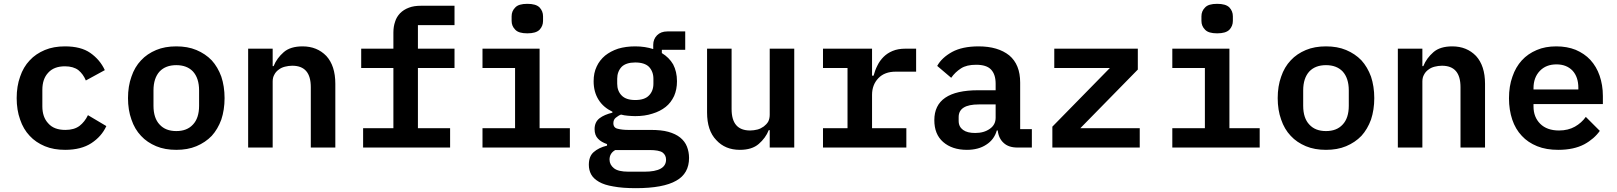

<svg xmlns="http://www.w3.org/2000/svg" viewBox="-20 -770 8440 1002"><path d="M320 12C376 12 422 0 457 -23C492 -46 518 -75 535 -112C535 -112 439 -169 439 -169C439 -169 439 -169 439 -169C428 -146 413 -127 395 -113C376 -99 352 -92 321 -92C321 -92 321 -92 321 -92C282 -92 252 -103 232 -126C211 -148 201 -178 201 -215C201 -215 201 -301 201 -301C201 -301 201 -301 201 -301C201 -339 211 -369 232 -391C252 -413 281 -424 319 -424C319 -424 319 -424 319 -424C348 -424 372 -417 389 -404C406 -390 419 -372 428 -350C428 -350 527 -404 527 -404C527 -404 527 -404 527 -404C510 -441 484 -471 451 -494C418 -517 374 -528 319 -528C319 -528 319 -528 319 -528C280 -528 245 -522 214 -509C183 -496 156 -478 135 -455C113 -432 96 -403 85 -370C73 -337 67 -299 67 -258C67 -258 67 -258 67 -258C67 -217 73 -179 85 -146C96 -113 113 -84 135 -61C156 -38 183 -20 214 -7C245 6 281 12 320 12C320 12 320 12 320 12Z M900 12C939 12 974 6 1005 -7C1036 -20 1063 -38 1085 -61C1106 -84 1123 -113 1135 -146C1146 -179 1152 -217 1152 -258C1152 -258 1152 -258 1152 -258C1152 -299 1146 -337 1135 -370C1123 -403 1106 -432 1085 -455C1063 -478 1036 -496 1005 -509C974 -522 939 -528 900 -528C900 -528 900 -528 900 -528C861 -528 826 -522 795 -509C764 -496 737 -478 716 -455C694 -432 677 -403 666 -370C654 -337 648 -299 648 -258C648 -258 648 -258 648 -258C648 -217 654 -179 666 -146C677 -113 694 -84 716 -61C737 -38 764 -20 795 -7C826 6 861 12 900 12C900 12 900 12 900 12ZM900 -86C863 -86 834 -97 813 -120C792 -142 781 -175 781 -218C781 -218 781 -298 781 -298C781 -298 781 -298 781 -298C781 -341 792 -374 813 -397C834 -419 863 -430 900 -430C900 -430 900 -430 900 -430C937 -430 966 -419 987 -397C1008 -374 1019 -341 1019 -298C1019 -298 1019 -218 1019 -218C1019 -218 1019 -218 1019 -218C1019 -175 1008 -142 987 -120C966 -97 937 -86 900 -86C900 -86 900 -86 900 -86Z M1403 0C1403 0 1403 -345 1403 -345C1403 -345 1403 -345 1403 -345C1403 -359 1406 -371 1412 -381C1417 -391 1425 -400 1435 -407C1444 -414 1455 -419 1467 -422C1479 -425 1492 -427 1505 -427C1505 -427 1505 -427 1505 -427C1570 -427 1602 -390 1602 -315C1602 -315 1602 0 1602 0C1602 0 1730 0 1730 0C1730 0 1730 -333 1730 -333C1730 -333 1730 -333 1730 -333C1730 -396 1714 -444 1683 -478C1651 -511 1610 -528 1559 -528C1559 -528 1559 -528 1559 -528C1517 -528 1484 -518 1461 -498C1437 -477 1419 -453 1408 -425C1408 -425 1403 -425 1403 -425C1403 -425 1403 -516 1403 -516C1403 -516 1275 -516 1275 -516C1275 -516 1275 0 1275 0C1275 0 1403 0 1403 0Z M1875 0C1875 0 2329 0 2329 0C2329 0 2329 -101 2329 -101C2329 -101 2161 -101 2161 -101C2161 -101 2161 -415 2161 -415C2161 -415 2352 -415 2352 -415C2352 -415 2352 -516 2352 -516C2352 -516 2161 -516 2161 -516C2161 -516 2161 -639 2161 -639C2161 -639 2352 -639 2352 -639C2352 -639 2352 -740 2352 -740C2352 -740 2178 -740 2178 -740C2178 -740 2178 -740 2178 -740C2153 -740 2132 -737 2114 -730C2095 -723 2080 -713 2068 -701C2056 -688 2047 -674 2042 -657C2036 -640 2033 -621 2033 -600C2033 -600 2033 -516 2033 -516C2033 -516 1865 -516 1865 -516C1865 -516 1865 -415 1865 -415C1865 -415 2033 -415 2033 -415C2033 -415 2033 -101 2033 -101C2033 -101 1875 -101 1875 -101C1875 -101 1875 0 1875 0Z M2732 -596C2762 -596 2783 -602 2796 -615C2808 -628 2814 -643 2814 -661C2814 -661 2814 -685 2814 -685C2814 -685 2814 -685 2814 -685C2814 -703 2808 -718 2796 -731C2783 -744 2762 -750 2732 -750C2732 -750 2732 -750 2732 -750C2702 -750 2681 -744 2669 -731C2656 -718 2650 -703 2650 -685C2650 -685 2650 -661 2650 -661C2650 -661 2650 -661 2650 -661C2650 -643 2656 -628 2669 -615C2681 -602 2702 -596 2732 -596C2732 -596 2732 -596 2732 -596ZM2498 0C2498 0 2954 0 2954 0C2954 0 2954 -101 2954 -101C2954 -101 2796 -101 2796 -101C2796 -101 2796 -516 2796 -516C2796 -516 2498 -516 2498 -516C2498 -516 2498 -415 2498 -415C2498 -415 2668 -415 2668 -415C2668 -415 2668 -101 2668 -101C2668 -101 2498 -101 2498 -101C2498 -101 2498 0 2498 0Z M3576 54C3576 33 3572 13 3565 -5C3558 -23 3546 -39 3530 -52C3514 -65 3493 -75 3468 -82C3443 -89 3412 -92 3376 -92C3376 -92 3259 -92 3259 -92C3259 -92 3259 -92 3259 -92C3238 -92 3219 -94 3204 -98C3189 -101 3181 -111 3181 -127C3181 -127 3181 -127 3181 -127C3181 -139 3185 -149 3194 -156C3203 -163 3212 -169 3221 -172C3221 -172 3221 -172 3221 -172C3232 -169 3244 -167 3257 -166C3269 -165 3282 -164 3295 -164C3295 -164 3295 -164 3295 -164C3328 -164 3358 -168 3385 -177C3412 -185 3435 -197 3454 -212C3473 -227 3487 -246 3498 -269C3508 -292 3513 -317 3513 -346C3513 -346 3513 -346 3513 -346C3513 -380 3506 -409 3493 -434C3479 -458 3459 -478 3434 -493C3434 -493 3434 -510 3434 -510C3434 -510 3556 -510 3556 -510C3556 -510 3556 -606 3556 -606C3556 -606 3463 -606 3463 -606C3463 -606 3463 -606 3463 -606C3440 -606 3422 -599 3409 -586C3396 -573 3389 -556 3389 -536C3389 -536 3389 -514 3389 -514C3389 -514 3389 -514 3389 -514C3361 -523 3330 -528 3295 -528C3295 -528 3295 -528 3295 -528C3262 -528 3233 -524 3206 -516C3179 -507 3157 -495 3138 -480C3119 -464 3104 -445 3094 -423C3083 -400 3078 -375 3078 -346C3078 -346 3078 -346 3078 -346C3078 -308 3087 -276 3104 -249C3121 -222 3145 -202 3176 -187C3176 -187 3176 -182 3176 -182C3176 -182 3176 -182 3176 -182C3148 -175 3126 -166 3109 -153C3092 -140 3083 -121 3083 -96C3083 -96 3083 -96 3083 -96C3083 -75 3089 -58 3101 -46C3112 -34 3128 -25 3148 -18C3148 -18 3148 -10 3148 -10C3148 -10 3148 -10 3148 -10C3118 -3 3095 9 3078 24C3061 39 3053 61 3053 90C3053 90 3053 90 3053 90C3053 109 3057 125 3065 140C3073 155 3087 168 3106 179C3125 190 3150 198 3181 203C3212 209 3251 212 3298 212C3298 212 3298 212 3298 212C3393 212 3464 199 3509 173C3554 148 3576 108 3576 54C3576 54 3576 54 3576 54ZM3456 63C3456 105 3418 126 3343 126C3343 126 3260 126 3260 126C3260 126 3260 126 3260 126C3224 126 3199 120 3184 108C3169 96 3161 81 3161 63C3161 63 3161 63 3161 63C3161 41 3171 24 3191 13C3191 13 3369 13 3369 13C3369 13 3369 13 3369 13C3402 13 3425 17 3438 26C3450 35 3456 48 3456 63C3456 63 3456 63 3456 63ZM3295 -248C3263 -248 3239 -256 3224 -272C3209 -287 3201 -308 3201 -333C3201 -333 3201 -359 3201 -359C3201 -359 3201 -359 3201 -359C3201 -384 3209 -405 3224 -421C3239 -436 3263 -444 3295 -444C3295 -444 3295 -444 3295 -444C3328 -444 3352 -436 3367 -421C3382 -405 3390 -384 3390 -359C3390 -359 3390 -333 3390 -333C3390 -333 3390 -333 3390 -333C3390 -308 3382 -287 3367 -272C3352 -256 3328 -248 3295 -248C3295 -248 3295 -248 3295 -248Z M3997 0C3997 0 4125 0 4125 0C4125 0 4125 -516 4125 -516C4125 -516 3997 -516 3997 -516C3997 -516 3997 -171 3997 -171C3997 -171 3997 -171 3997 -171C3997 -157 3994 -145 3989 -135C3983 -125 3975 -117 3966 -110C3956 -103 3945 -97 3933 -94C3920 -91 3908 -89 3895 -89C3895 -89 3895 -89 3895 -89C3830 -89 3798 -126 3798 -201C3798 -201 3798 -516 3798 -516C3798 -516 3670 -516 3670 -516C3670 -516 3670 -183 3670 -183C3670 -183 3670 -183 3670 -183C3670 -120 3686 -72 3718 -39C3749 -5 3790 12 3841 12C3841 12 3841 12 3841 12C3883 12 3916 2 3940 -19C3963 -39 3981 -63 3992 -91C3992 -91 3997 -91 3997 -91C3997 -91 3997 0 3997 0Z M4275 0C4275 0 4710 0 4710 0C4710 0 4710 -101 4710 -101C4710 -101 4531 -101 4531 -101C4531 -101 4531 -275 4531 -275C4531 -275 4531 -275 4531 -275C4531 -310 4542 -339 4564 -362C4586 -385 4616 -396 4655 -396C4655 -396 4761 -396 4761 -396C4761 -396 4761 -516 4761 -516C4761 -516 4705 -516 4705 -516C4705 -516 4705 -516 4705 -516C4679 -516 4657 -512 4638 -504C4619 -496 4604 -486 4591 -473C4578 -460 4567 -445 4559 -428C4550 -411 4544 -393 4539 -375C4539 -375 4531 -375 4531 -375C4531 -375 4531 -516 4531 -516C4531 -516 4275 -516 4275 -516C4275 -516 4275 -415 4275 -415C4275 -415 4403 -415 4403 -415C4403 -415 4403 -101 4403 -101C4403 -101 4275 -101 4275 -101C4275 -101 4275 0 4275 0Z M5365 0C5365 0 5365 -96 5365 -96C5365 -96 5304 -96 5304 -96C5304 -96 5304 -339 5304 -339C5304 -339 5304 -339 5304 -339C5304 -402 5285 -449 5247 -481C5208 -512 5155 -528 5087 -528C5087 -528 5087 -528 5087 -528C5030 -528 4984 -518 4949 -499C4913 -479 4887 -455 4871 -426C4871 -426 4944 -364 4944 -364C4944 -364 4944 -364 4944 -364C4958 -384 4975 -400 4995 -413C5015 -426 5041 -432 5074 -432C5074 -432 5074 -432 5074 -432C5110 -432 5136 -424 5152 -407C5168 -390 5176 -366 5176 -333C5176 -333 5176 -299 5176 -299C5176 -299 5085 -299 5085 -299C5085 -299 5085 -299 5085 -299C4932 -299 4856 -247 4856 -143C4856 -143 4856 -143 4856 -143C4856 -94 4871 -56 4902 -29C4933 -2 4974 12 5026 12C5026 12 5026 12 5026 12C5066 12 5100 3 5127 -15C5154 -32 5173 -57 5182 -89C5182 -89 5187 -89 5187 -89C5187 -89 5187 -89 5187 -89C5190 -61 5201 -39 5218 -24C5235 -8 5259 0 5290 0C5290 0 5365 0 5365 0ZM5069 -76C5042 -76 5021 -81 5006 -92C4991 -103 4983 -118 4983 -139C4983 -139 4983 -159 4983 -159C4983 -159 4983 -159 4983 -159C4983 -203 5018 -225 5088 -225C5088 -225 5176 -225 5176 -225C5176 -225 5176 -156 5176 -156C5176 -156 5176 -156 5176 -156C5176 -131 5166 -112 5146 -98C5125 -83 5100 -76 5069 -76C5069 -76 5069 -76 5069 -76Z M5928 0C5928 0 5928 -101 5928 -101C5928 -101 5618 -101 5618 -101C5618 -101 5918 -407 5918 -407C5918 -407 5918 -516 5918 -516C5918 -516 5482 -516 5482 -516C5482 -516 5482 -415 5482 -415C5482 -415 5772 -415 5772 -415C5772 -415 5472 -109 5472 -109C5472 -109 5472 0 5472 0C5472 0 5928 0 5928 0Z M6332 -596C6362 -596 6383 -602 6396 -615C6408 -628 6414 -643 6414 -661C6414 -661 6414 -685 6414 -685C6414 -685 6414 -685 6414 -685C6414 -703 6408 -718 6396 -731C6383 -744 6362 -750 6332 -750C6332 -750 6332 -750 6332 -750C6302 -750 6281 -744 6269 -731C6256 -718 6250 -703 6250 -685C6250 -685 6250 -661 6250 -661C6250 -661 6250 -661 6250 -661C6250 -643 6256 -628 6269 -615C6281 -602 6302 -596 6332 -596C6332 -596 6332 -596 6332 -596ZM6098 0C6098 0 6554 0 6554 0C6554 0 6554 -101 6554 -101C6554 -101 6396 -101 6396 -101C6396 -101 6396 -516 6396 -516C6396 -516 6098 -516 6098 -516C6098 -516 6098 -415 6098 -415C6098 -415 6268 -415 6268 -415C6268 -415 6268 -101 6268 -101C6268 -101 6098 -101 6098 -101C6098 -101 6098 0 6098 0Z M6900 12C6939 12 6974 6 7005 -7C7036 -20 7063 -38 7085 -61C7106 -84 7123 -113 7135 -146C7146 -179 7152 -217 7152 -258C7152 -258 7152 -258 7152 -258C7152 -299 7146 -337 7135 -370C7123 -403 7106 -432 7085 -455C7063 -478 7036 -496 7005 -509C6974 -522 6939 -528 6900 -528C6900 -528 6900 -528 6900 -528C6861 -528 6826 -522 6795 -509C6764 -496 6737 -478 6716 -455C6694 -432 6677 -403 6666 -370C6654 -337 6648 -299 6648 -258C6648 -258 6648 -258 6648 -258C6648 -217 6654 -179 6666 -146C6677 -113 6694 -84 6716 -61C6737 -38 6764 -20 6795 -7C6826 6 6861 12 6900 12C6900 12 6900 12 6900 12ZM6900 -86C6863 -86 6834 -97 6813 -120C6792 -142 6781 -175 6781 -218C6781 -218 6781 -298 6781 -298C6781 -298 6781 -298 6781 -298C6781 -341 6792 -374 6813 -397C6834 -419 6863 -430 6900 -430C6900 -430 6900 -430 6900 -430C6937 -430 6966 -419 6987 -397C7008 -374 7019 -341 7019 -298C7019 -298 7019 -218 7019 -218C7019 -218 7019 -218 7019 -218C7019 -175 7008 -142 6987 -120C6966 -97 6937 -86 6900 -86C6900 -86 6900 -86 6900 -86Z M7403 0C7403 0 7403 -345 7403 -345C7403 -345 7403 -345 7403 -345C7403 -359 7406 -371 7412 -381C7417 -391 7425 -400 7435 -407C7444 -414 7455 -419 7467 -422C7479 -425 7492 -427 7505 -427C7505 -427 7505 -427 7505 -427C7570 -427 7602 -390 7602 -315C7602 -315 7602 0 7602 0C7602 0 7730 0 7730 0C7730 0 7730 -333 7730 -333C7730 -333 7730 -333 7730 -333C7730 -396 7714 -444 7683 -478C7651 -511 7610 -528 7559 -528C7559 -528 7559 -528 7559 -528C7517 -528 7484 -518 7461 -498C7437 -477 7419 -453 7408 -425C7408 -425 7403 -425 7403 -425C7403 -425 7403 -516 7403 -516C7403 -516 7275 -516 7275 -516C7275 -516 7275 0 7275 0C7275 0 7403 0 7403 0Z M8112 12C8167 12 8212 2 8248 -17C8283 -36 8310 -60 8329 -87C8329 -87 8256 -160 8256 -160C8256 -160 8256 -160 8256 -160C8241 -139 8222 -122 8199 -109C8176 -96 8148 -89 8116 -89C8116 -89 8116 -89 8116 -89C8074 -89 8041 -101 8018 -124C7995 -147 7983 -177 7983 -214C7983 -214 7983 -227 7983 -227C7983 -227 8345 -227 8345 -227C8345 -227 8345 -269 8345 -269C8345 -269 8345 -269 8345 -269C8345 -308 8339 -343 8328 -375C8317 -407 8301 -434 8280 -457C8259 -480 8233 -497 8203 -510C8173 -522 8139 -528 8102 -528C8102 -528 8102 -528 8102 -528C8064 -528 8030 -522 8000 -509C7969 -496 7943 -478 7922 -455C7901 -432 7884 -403 7873 -370C7861 -337 7855 -299 7855 -257C7855 -257 7855 -257 7855 -257C7855 -216 7861 -179 7872 -146C7883 -113 7900 -84 7922 -61C7943 -38 7970 -20 8002 -7C8034 6 8071 12 8112 12C8112 12 8112 12 8112 12ZM8103 -434C8138 -434 8166 -423 8187 -401C8207 -379 8217 -349 8217 -312C8217 -312 8217 -303 8217 -303C8217 -303 7983 -303 7983 -303C7983 -303 7983 -310 7983 -310C7983 -310 7983 -310 7983 -310C7983 -347 7994 -377 8016 -400C8038 -423 8067 -434 8103 -434C8103 -434 8103 -434 8103 -434Z"/></svg>

Font: IBM Plex Mono Mod
Style: SemiBold
Weight: 500
Designer: Mike Abbink, Paul van der Laan, Pieter van Rosmalen
Foundry: Bold Monday
Version: ""